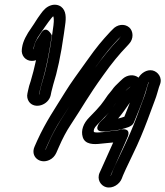

<svg xmlns="http://www.w3.org/2000/svg" viewBox="-20 -730 711 826"><path d="M576 -396C557 -411 529 -409 509 -392L496 -380C480 -365 470 -355 462 -343C455 -333 449 -328 444 -321C417 -282 416 -278 364 -225C339 -200 327 -169 336 -140C346 -108 383 -108 415 -112C431 -114 449 -115 467 -117C452 -82 426 -27 415 -1L409 12C395 42 414 69 436 75C465 83 495 62 504 38L509 25C511 19 526 -13 551 -65C577 -118 597 -167 614 -212C630 -256 641 -285 646 -298C655 -321 657 -333 664 -355L668 -366C680 -396 659 -422 636 -427C611 -432 587 -415 576 -396ZM488 -220C506 -241 524 -267 539 -289C532 -272 526 -254 515 -228C507 -225 497 -222 488 -220ZM430 -224C418 -212 413 -208 409 -203C409 -203 377 -164 425 -164C430 -164 434 -164 439 -165C458 -168 488 -170 499 -173C518 -179 548 -183 556 -203C594 -296 598 -307 615 -365L619 -376C619 -376 619 -377 620 -377V-376C610 -351 610 -337 599 -310C594 -296 583 -268 567 -224C551 -181 530 -133 505 -81C479 -28 466 1 462 13L457 25C457 25 457 26 456 26V25L461 13C474 -18 518 -113 530 -143C531 -146 543 -174 510 -174C500 -174 501 -173 495 -171C490 -170 478 -168 463 -167C444 -165 398 -156 384 -162C382 -170 384 -179 398 -193C433 -229 453 -249 465 -267C473 -279 479 -289 484 -295C500 -314 505 -325 527 -346L539 -356L540 -357V-356L528 -346C500 -322 487 -300 467 -270C457 -256 440 -236 430 -224ZM175 -86 186 -111C205 -153 222 -185 241 -214C295 -298 328 -352 394 -445C438 -507 454 -524 488 -561L499 -572V-573H500L499 -572L490 -561C456 -526 421 -483 384 -431C347 -379 318 -337 299 -305C259 -239 220 -188 187 -111L176 -86ZM193 -42C206 -48 216 -59 222 -72L233 -97C249 -134 266 -166 284 -193C337 -273 359 -316 424 -406C460 -457 494 -498 525 -530L526 -531L535 -541C556 -563 554 -596 536 -612C515 -630 483 -625 464 -603L454 -593C418 -554 398 -531 354 -469C316 -416 283 -371 261 -335C215 -260 179 -210 140 -125L129 -100C109 -56 152 -22 193 -42ZM148 -324 151 -338C153 -348 156 -360 160 -373C177 -429 191 -497 203 -578C203 -578 181 -624 158 -590L144 -568C134 -554 128 -541 126 -526L125 -519L124 -518V-519L125 -526C127 -539 135 -561 155 -588C162 -598 168 -606 173 -614C175 -617 203 -657 209 -660C211 -657 213 -645 210 -621L205 -585C192 -494 177 -424 161 -374C156 -359 154 -349 152 -339L149 -324ZM117 -468C123 -468 129 -469 135 -471C128 -439 120 -407 112 -381C107 -366 103 -354 101 -342L98 -328C95 -315 98 -302 105 -292C129 -259 188 -277 198 -320L201 -335C203 -343 205 -352 209 -366C226 -419 242 -492 255 -585L260 -621C265 -654 265 -684 243 -701C231 -710 214 -712 199 -707C180 -701 167 -687 155 -670C135 -643 133 -636 116 -612C94 -581 79 -553 75 -526L74 -519C70 -491 90 -468 117 -468Z"/></svg>

Font: AppleStorm
Style: CBoIta
Weight: 400
Foundry: Cannot Into Space Fonts
Version: Version 1.01